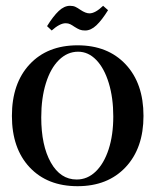

<svg xmlns="http://www.w3.org/2000/svg" viewBox="-20 -632 534 661"><path d="M21 -233Q21 -345 82 -410.5Q143 -476 247 -476Q351 -476 412.5 -410.5Q474 -345 474 -233Q474 -122 412.5 -56.5Q351 9 247 9Q143 9 82 -56Q21 -121 21 -233ZM370 -231Q370 -295 354.5 -346Q339 -397 311.5 -425.5Q284 -454 249 -454Q212 -454 183 -425.5Q154 -397 138 -345.5Q122 -294 122 -228Q122 -131 155 -72.5Q188 -14 244 -14Q281 -14 309.5 -41.5Q338 -69 354 -118Q370 -167 370 -231ZM273 -527Q262 -527 254.5 -530Q247 -533 236 -540Q229 -545 222 -548.5Q215 -552 206 -552Q186 -552 158 -527L142 -542Q163 -576 182 -594Q201 -612 221 -612Q232 -612 239.5 -608.5Q247 -605 257 -598Q275 -586 288 -586Q308 -586 335 -612L352 -597Q331 -563 312 -545Q293 -527 273 -527Z"/></svg>

Font: Katibeh
Style: Regular
Weight: 400
Designer: Arabic design by Kourosh Beigpour, Latin design by Eduardo Tunni, engineering by Lasse Fister
Version: Version 1.000